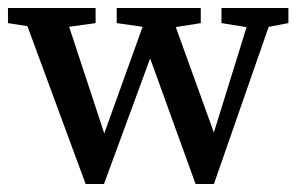

<svg xmlns="http://www.w3.org/2000/svg" viewBox="-22 -459 752 482"><path d="M193 3 30 -439H136L248 -99L231 -100L353 -439H402L524 -101H507L612 -439H669L515 3H469L346 -337H364L239 3ZM-2 -401V-439H218V-401L117 -387H87ZM271 -401V-439H482V-401L394 -387H369ZM534 -401V-439H702V-401L634 -388H615Z"/></svg>

Font: Lisu Bosa SemiBold
Style: Regular
Weight: 600
Designer: David Morse, Annie Olsen, Victor Gaultney, Frank Grießhammer (Latin)
Foundry: SIL International
Version: Version 2.000